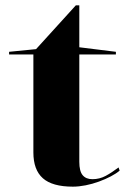

<svg xmlns="http://www.w3.org/2000/svg" viewBox="-20 -684 511 719"><path d="M253 15Q176 15 140.5 -16.5Q105 -48 105 -113V-480H14V-490L115 -500L264 -664H277V-507L414 -490V-480H277V-78Q277 -43 289.5 -28Q302 -13 326 -13Q353 -13 376 -25.5Q399 -38 424 -57L428 -45Q415 -34 395 -23.5Q375 -13 350.5 -4Q326 5 300.5 10Q275 15 253 15Z"/></svg>

Font: Kalnia SemiExpanded
Style: Regular
Weight: 400
Width: 6
Designer: Frida Medrano
Foundry: Frida Medrano
Version: Version 1.105